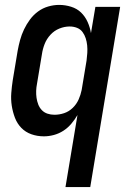

<svg xmlns="http://www.w3.org/2000/svg" viewBox="-20 -548 540 783"><path d="M247 215 296 -79Q285 -60 270.5 -43Q256 -26 238 -14.5Q220 -3 199.5 2.5Q179 8 159 8Q132 8 108 -0.5Q84 -9 67 -26.5Q50 -44 41 -67.5Q32 -91 28 -116.5Q24 -142 26 -168.5Q28 -195 32 -221L52 -341Q56 -363 62 -385Q68 -407 78 -428Q88 -449 102 -468Q116 -487 135 -501Q154 -515 176.5 -521.5Q199 -528 221 -528Q246 -528 270 -520.5Q294 -513 310.5 -497Q327 -481 337 -459Q347 -437 351 -413L369 -520H470L348 215ZM202 -80Q222 -80 241.5 -86.5Q261 -93 276.5 -108Q292 -123 300.5 -142Q309 -161 313 -181L333 -301Q335 -316 336 -332Q337 -348 335.5 -363Q334 -378 329.5 -392Q325 -406 316.5 -417.5Q308 -429 294 -434.5Q280 -440 264 -440Q243 -440 222 -431.5Q201 -423 185.5 -406Q170 -389 162 -368.5Q154 -348 151 -327L131 -207Q128 -192 127.5 -177.5Q127 -163 129 -149Q131 -135 136 -122Q141 -109 150.5 -99Q160 -89 173.5 -84.5Q187 -80 202 -80Z"/></svg>

Font: Iosevka Term Curly Semibold
Style: Italic
Weight: 600
Italic angle: -9°
Designer: Belleve Invis
Foundry: Belleve Invis
Version: Version 32.3.0